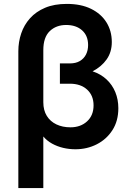

<svg xmlns="http://www.w3.org/2000/svg" viewBox="-20 -754 658 984"><path d="M74 210V-491.5Q74 -539.5 88.8 -583Q103.5 -626.5 134 -660.5Q164.5 -694.5 211.2 -714.2Q258 -734 322.5 -734Q395 -734 446.5 -708.8Q498 -683.5 525.5 -639.5Q553 -595.5 553 -538.5Q553 -487 526.5 -449.5Q500 -412 454.5 -388.5Q496.5 -374.5 526 -347Q555.5 -319.5 571 -281.8Q586.5 -244 586.5 -199.5Q586.5 -134 556.2 -87Q526 -40 476 -14.5Q426 11 366.5 11Q334.5 11 303.8 3.8Q273 -3.5 246.8 -18Q220.5 -32.5 202 -54.5V210ZM341 -101.5Q393 -101.5 426.2 -132Q459.5 -162.5 459.5 -214Q459.5 -264.5 426.5 -294.8Q393.5 -325 338 -325H287V-429H338Q368.5 -429 389.2 -441.2Q410 -453.5 420.8 -474.8Q431.5 -496 431.5 -523Q431.5 -571 400.8 -598.5Q370 -626 319 -626Q268 -626 235 -594.5Q202 -563 202 -497V-230Q202 -189 219.8 -160.2Q237.5 -131.5 269 -116.5Q300.5 -101.5 341 -101.5Z"/></svg>

Font: Geologica Medium
Style: Regular
Weight: 500
Designer: Sindre Bremnes, Frode Helland
Foundry: Monokrom Skriftforlag AS
Version: Version 1.010;gftools[0.9.28]